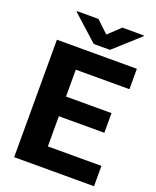

<svg xmlns="http://www.w3.org/2000/svg" viewBox="-163 -997 887 1092"><g transform="rotate(20 280.5 -451.5)"><path d="M542 -123V0H58.6V-710.9H542.5V-587.4H217.8V-424.8H493.2V-305.7H217.8V-123ZM240.2 -902.8 312.5 -834.5 384.8 -902.8H514.6V-897.5L361.8 -759.8H263.7L109.9 -898.4V-902.8Z"/></g></svg>

Font: Vazirmatn UI FD ExtraBold
Style: Regular
Weight: 800
Designer: Saber Rastikerdar
Foundry: Saber Rastikerdar
Version: Version 33.003